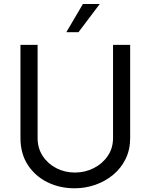

<svg xmlns="http://www.w3.org/2000/svg" viewBox="-20 -958 774 987"><path d="M561.1 -727.3H649.1V-248.6Q649.1 -188.2 625.5 -140.4Q601.9 -92.7 561.3 -59.1Q520.6 -25.6 469.5 -7.8Q418.3 9.9 363.6 9.9Q286.9 9.9 223.7 -21.3Q160.5 -52.6 122.9 -110.4Q85.2 -168.3 85.2 -248.6V-727.3H173.3V-248.6Q173.3 -196 199.6 -156.1Q225.9 -116.1 269.5 -93.6Q313.2 -71 365.1 -71Q416.9 -71 461.6 -93.6Q506.4 -116.1 533.7 -156.1Q561.1 -196 561.1 -248.6ZM321 -792.6 406.2 -937.5H492.9L383.5 -792.6Z"/></svg>

Font: Interface
Style: Regular
Weight: 400
Designer: Rasmus Andersson
Foundry: rsms
Version: Version 1.8